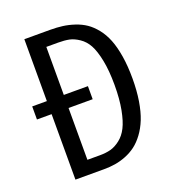

<svg xmlns="http://www.w3.org/2000/svg" viewBox="-127 -786 799 884"><g transform="rotate(-20 272.5 -344.0)"><path d="M217.8 -688Q251 -688 278.8 -684.3Q306.6 -680.7 336.2 -670.9Q365.7 -661.1 388.9 -645.3Q412.1 -629.4 433.1 -603.3Q454.1 -577.1 468 -542.2Q481.9 -507.3 490 -458Q498 -408.7 498 -348.1Q498 -288.6 490 -239Q481.9 -189.5 467.8 -154.1Q453.6 -118.7 433.3 -91.3Q413.1 -64 390.4 -46.9Q367.7 -29.8 340.3 -19Q313 -8.3 287.1 -4.2Q261.2 0 231.9 0H91.8V-320.8H20V-384.8H91.8V-688ZM236.8 -66.9Q266.1 -66.9 289.6 -73.2Q313 -79.6 336.4 -97.9Q359.9 -116.2 375.2 -146.5Q390.6 -176.8 400.4 -228Q410.2 -279.3 410.2 -348.1Q410.2 -418.5 399.9 -469.5Q389.6 -520.5 374 -549.1Q358.4 -577.6 333.7 -594.2Q309.1 -610.8 286.4 -615.5Q263.7 -620.1 232.9 -620.1H174.8V-384.8H293V-320.8H174.8V-66.9Z"/></g></svg>

Font: Fira Sans Compressed Book
Style: Regular
Weight: 350
Width: 1
Designer: Carrois Corporate & Edenspiekermann AG
Foundry: Carrois Corporate GbR & Edenspiekermann AG
Version: Version 4.203;PS 004.203;hotconv 1.0.88;makeotf.lib2.5.64775